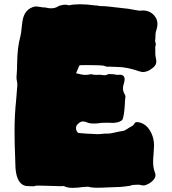

<svg xmlns="http://www.w3.org/2000/svg" viewBox="-20 -864 815 908"><path d="M372.6 20.5Q344.7 24.4 324.7 24.4Q300.8 24.4 288.6 18.6Q282.7 15.6 277.3 15.6Q273.9 15.6 271 16.6L184.1 14.2Q171.4 13.7 158.7 13.7Q148.4 13.7 138.7 17.1Q124.5 16.1 112.8 16.1Q60.1 16.1 53.2 -69.3L51.8 -115.2Q48.8 -180.7 48.8 -246.6Q48.8 -319.8 56.6 -393.6L62 -461.9Q62 -471.2 60.1 -480.2Q58.1 -489.3 58.1 -497.1V-500.5Q61 -532.7 61 -565.4Q62.5 -642.6 75.2 -686.5Q81.1 -710 82.5 -734.4L85.9 -761.7Q94.7 -823.7 147 -833.5Q156.2 -833.5 167 -831.5Q181.2 -828.6 194.3 -828.6Q209 -824.7 221.7 -824.7Q239.3 -824.7 252.4 -832.5Q257.3 -836.4 268.1 -838.9L273.4 -839.8Q280.3 -841.8 287.6 -841.8Q296.4 -841.8 305.7 -838.9Q328.6 -843.8 358.9 -843.8Q390.1 -843.8 429.2 -838.4Q439.9 -838.4 452.1 -835.4Q475.1 -835.4 498.5 -832.5Q524.4 -830.1 587.9 -822.3Q634.8 -813.5 640.6 -813.5L654.8 -814.5Q688.5 -814.5 709 -791Q724.6 -773.9 724.6 -750.5Q724.6 -738.8 720.7 -725.6Q715.3 -712.4 715.3 -699.2Q715.3 -683.6 713.4 -668.5Q716.8 -662.1 716.8 -652.8Q716.8 -647.9 714.4 -645.5V-612.3Q714.4 -601.6 716.8 -591.1Q719.2 -580.6 719.2 -572.3Q719.2 -557.1 704.8 -544.9Q690.4 -532.7 678.5 -528.1Q666.5 -523.4 657.7 -523.4Q648.9 -523.4 639.6 -526.4Q579.6 -547.4 534.2 -547.4Q515.1 -547.4 495.6 -548.8L491.2 -548.3Q481.4 -548.3 471.2 -553.2Q454.1 -556.2 386.2 -556.2L358.4 -555.7Q356 -555.2 353.8 -551.3Q351.6 -547.4 346.9 -534.7Q342.3 -522 339.8 -517.6Q368.2 -509.8 383.8 -509.8Q394.5 -509.8 405.3 -512.2Q408.7 -513.2 412.6 -513.2Q420.4 -509.8 436 -509.8Q443.4 -509.8 453.1 -510.7Q466.3 -508.3 472.2 -508.3H476.6Q483.4 -508.3 490.7 -513.2Q495.6 -513.7 500.5 -513.7Q517.1 -513.7 535.6 -509.8Q541 -510.7 545.4 -510.7Q569.3 -510.7 569.3 -488.8Q569.3 -479 565.4 -467.8Q561.5 -456.5 561.5 -446.3Q561.5 -432.6 568.8 -419.9Q573.2 -413.6 573.2 -406.7Q570.8 -388.7 570.3 -370.6Q569.3 -349.1 566.4 -328.1Q563.5 -307.1 558.6 -296.9Q547.9 -288.1 534.7 -285.4Q521.5 -282.7 517.1 -282.7Q502 -282.7 489.3 -283.7Q475.6 -283.2 466.3 -283.2Q458.5 -283.2 450.2 -281.7Q439 -279.8 423.3 -279.8Q400.4 -279.8 386.7 -287.1Q379.4 -289.6 372.1 -289.6Q362.3 -289.6 353.5 -282.2Q339.4 -272 339.4 -258.8Q339.4 -252.9 341.8 -246.1Q346.2 -236.3 351.3 -235.4Q356.4 -234.4 360.4 -234.4Q367.2 -234.4 374.5 -233.2Q381.8 -231.9 390.6 -231.9Q406.7 -231.9 418.7 -230.7Q430.7 -229.5 438.5 -229.5Q452.6 -229.5 471.7 -231.9Q482.4 -232.4 485.8 -232.4L488.3 -231.9Q503.4 -232.4 522.9 -237.3Q542.5 -242.2 565.9 -245.6Q574.2 -249 583.7 -255.6Q593.3 -262.2 602.1 -266.4Q610.8 -270.5 617.2 -281.7Q620.1 -286.6 627.4 -286.6Q640.6 -286.6 657.2 -278.3Q669.9 -271.5 677.7 -262.2Q708.5 -225.6 708.5 -174.8Q708 -154.3 706.1 -133.3Q704.1 -115.2 704.1 -96.7Q704.1 -68.8 713.4 -45.9Q715.3 -40.5 715.3 -35.6Q715.3 -22.5 702.6 -9.8Q686 7.3 661.1 13.2Q648.9 12.7 636.7 9.3Q622.6 10.3 613.3 10.3Q604 10.3 595.7 14.6Q575.7 17.1 564.2 18.6Q552.7 20 549.8 20Q532.2 20 496.3 22Q460.4 23.9 438 23.9Q421.9 23.9 404.3 21Q400.9 19 396 19Q386.7 19 372.6 20.5Z"/></svg>

Font: Kaph
Style: Regular
Weight: 400
Designer: GGBotNet
Foundry: f0n7.com
Version: 1.10